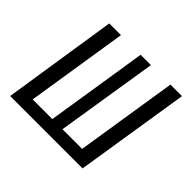

<svg xmlns="http://www.w3.org/2000/svg" viewBox="-135 -710 870 870"><g transform="rotate(45 300.0 -275.0)"><path d="M489 0H25L110 -550H185L108 -61H234L311 -550H377L299 -61H425L502 -550H576Z"/></g></svg>

Font: JetBrains Mono Semi Light
Style: Italic
Weight: 350
Italic angle: -9°
Monospace: yes
Designer: Philipp Nurullin, Konstantin Bulenkov
Foundry: JetBrains
Version: 2.002